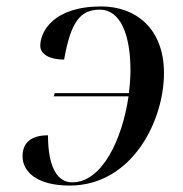

<svg xmlns="http://www.w3.org/2000/svg" viewBox="-20 -566 567 596"><path d="M196 10C390 10 489 -191 489 -339C489 -478 401 -546 294 -546C145 -546 105 -467 105 -424C105 -396 137 -381 179 -381C200 -500 230 -536 290 -536C354 -536 385 -458 385 -347C385 -325 383 -301 380 -277H150L147 -267H379C360 -136 298 0 204 0C158 0 129 -47 129 -146C72 -146 50 -119 50 -81C50 -32 96 10 196 10Z"/></svg>

Font: Noto Serif Display
Style: Italic
Weight: 400
Italic angle: -12°
Designer: Monotype Design Team
Foundry: Monotype Imaging Inc.
Version: Version 2.009